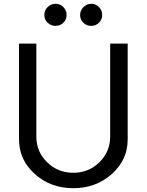

<svg xmlns="http://www.w3.org/2000/svg" viewBox="-20 -979 770 1009"><path d="M272 -843C288 -843 301.7 -848.5 313 -859.5C324.3 -870.5 330 -884 330 -900C330 -916.7 324.3 -930.7 313 -942C301.7 -953.3 288 -959 272 -959C256 -959 242.2 -953.3 230.5 -942C218.8 -930.7 213 -916.7 213 -900C213 -884 218.8 -870.5 230.5 -859.5C242.2 -848.5 256 -843 272 -843ZM459 -843C475 -843 488.7 -848.5 500 -859.5C511.3 -870.5 517 -884 517 -900C517 -916.7 511.3 -930.7 500 -942C488.7 -953.3 475 -959 459 -959C443.7 -959 430.2 -953.2 418.5 -941.5C406.8 -929.8 401 -916 401 -900C401 -884 406.7 -870.5 418 -859.5C429.3 -848.5 443 -843 459 -843ZM365 10C444.3 10 511.8 -14.8 567.5 -64.5C623.2 -114.2 651 -174.7 651 -246V-750H559V-261C559 -208.3 540.2 -163.5 502.5 -126.5C464.8 -89.5 419 -71 365 -71C311 -71 265.2 -89.5 227.5 -126.5C189.8 -163.5 171 -208.3 171 -261V-750H80V-246C80 -174.7 107.7 -114.2 163 -64.5C218.3 -14.8 285.7 10 365 10Z"/></svg>

Font: Orkney
Style: Regular
Weight: 400
Designer: Samuel Oakes and Alfredo Marco Pradil
Foundry: Alfredo Marco Pradil
Version: 1.0; ttfautohint (v1.5)